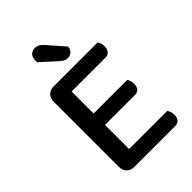

<svg xmlns="http://www.w3.org/2000/svg" viewBox="-240 -923 1024 1024"><g transform="rotate(-45 272.0 -411.0)"><path d="M149 1Q123 1 107 -15Q91 -31 91 -57V-550Q91 -576 107 -591.5Q123 -607 149 -607H480Q485 -601 488.5 -590Q492 -579 492 -566Q492 -544 481.5 -532Q471 -520 453 -520H197V-354H450Q455 -348 458.5 -337Q462 -326 462 -313Q462 -290 451.5 -279Q441 -268 423 -268H197V-86H485Q489 -80 493 -69Q497 -58 497 -45Q497 -22 486.5 -10.5Q476 1 458 1ZM178 -760Q177 -764 177 -768Q177 -772 177 -775Q177 -797 189.5 -810Q202 -823 222 -823Q248 -823 268 -800L353 -703Q351 -682 339 -671Q327 -660 310 -660Q296 -660 287 -665Q278 -670 267 -679Z"/></g></svg>

Font: Baloo 2 Latin Medium
Style: Regular
Weight: 500
Designer: Sarang Kulkarni and Ek Type
Foundry: Ek Type
Version: Version 1.001